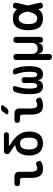

<svg xmlns="http://www.w3.org/2000/svg" viewBox="1298 -2122 1005 3640"><g transform="rotate(-90 1800.0 -302.5)"><path d="M362 -244Q362 -169 376.5 -134Q391 -99 429 -99Q443 -99 457.5 -102.5Q472 -106 486 -114Q511 -126 529 -119Q547 -112 560 -90Q574 -66 568 -47Q562 -28 541 -16Q511 -1 478.5 4.5Q446 10 409 10Q369 10 338.5 -3Q308 -16 287.5 -44.5Q267 -73 257 -117Q247 -161 247 -223V-377Q247 -402 235 -414Q223 -426 199 -426H143Q118 -426 104.5 -439Q91 -452 91 -478Q91 -504 104.5 -517Q118 -530 143 -530H266Q315 -530 339 -506Q363 -482 363 -433Z M872 -615Q933 -578 980.5 -539Q1028 -500 1060.5 -456.5Q1093 -413 1109.5 -363Q1126 -313 1126 -253Q1126 -117 1067 -53Q1008 11 900 10Q798 9 741.5 -46.5Q685 -102 674 -201Q671 -226 671 -253.5Q671 -281 674 -306Q679 -349 693 -385Q707 -421 729.5 -448Q752 -475 783 -491.5Q814 -508 853 -511Q864 -512 865.5 -515.5Q867 -519 858 -526Q830 -547 797.5 -570Q765 -593 724 -620Q711 -628 704.5 -640Q698 -652 698 -667Q698 -699 713.5 -714.5Q729 -730 760 -730H1064Q1088 -730 1099.5 -718.5Q1111 -707 1111 -683Q1111 -660 1099.5 -648Q1088 -636 1064 -636H878Q856 -636 854.5 -631.5Q853 -627 872 -615ZM978 -390Q966 -410 942.5 -417Q919 -424 899 -424Q849 -424 822 -392.5Q795 -361 789 -308Q786 -283 786 -257.5Q786 -232 789 -207Q795 -151 822 -121Q849 -91 900 -91Q952 -91 981 -128Q1010 -165 1010 -253Q1010 -276 1009 -294Q1008 -312 1005 -328Q1002 -344 995.5 -358.5Q989 -373 978 -390Z M1562 -244Q1562 -169 1576.5 -134Q1591 -99 1629 -99Q1643 -99 1657.5 -102.5Q1672 -106 1686 -114Q1711 -126 1729 -119Q1747 -112 1760 -90Q1774 -66 1768 -47Q1762 -28 1741 -16Q1711 -1 1678.5 4.5Q1646 10 1609 10Q1569 10 1538.5 -3Q1508 -16 1487.5 -44.5Q1467 -73 1457 -117Q1447 -161 1447 -223V-377Q1447 -402 1435 -414Q1423 -426 1399 -426H1343Q1318 -426 1304.5 -439Q1291 -452 1291 -478Q1291 -504 1304.5 -517Q1318 -530 1343 -530H1466Q1515 -530 1539 -506Q1563 -482 1563 -433ZM1567 -676Q1554 -659 1537.5 -652Q1521 -645 1501 -645Q1461 -645 1453 -660Q1445 -675 1470 -708L1504 -752Q1518 -772 1534.5 -778.5Q1551 -785 1574 -785Q1616 -785 1623 -769Q1630 -753 1605 -722Z M2252 -560Q2281 -560 2300 -547Q2319 -534 2327 -507Q2343 -460 2354.5 -397.5Q2366 -335 2366 -254Q2366 -192 2358.5 -143.5Q2351 -95 2334 -61Q2317 -27 2288 -8.5Q2259 10 2215 10Q2160 10 2132.5 -13Q2105 -36 2100 -95Q2089 -38 2061 -14Q2033 10 1981 10Q1937 10 1908 -7.5Q1879 -25 1863 -58Q1847 -91 1840.5 -140.5Q1834 -190 1834 -254Q1834 -335 1844.5 -398Q1855 -461 1871 -508Q1880 -534 1898.5 -547Q1917 -560 1945 -560Q1972 -560 1982 -547Q1992 -534 1984 -508Q1972 -471 1964 -438.5Q1956 -406 1950.5 -375Q1945 -344 1942.5 -314Q1940 -284 1940 -251Q1940 -211 1942.5 -182.5Q1945 -154 1951 -135.5Q1957 -117 1967.5 -108Q1978 -99 1994 -99Q2012 -99 2022.5 -109Q2033 -119 2038.5 -138Q2044 -157 2046 -184Q2048 -211 2047 -246L2044 -338Q2043 -366 2058 -380Q2073 -394 2101 -394Q2129 -394 2143.5 -380Q2158 -366 2157 -338L2154 -243Q2153 -206 2154.5 -178.5Q2156 -151 2161.5 -133.5Q2167 -116 2177.5 -107.5Q2188 -99 2206 -99Q2222 -99 2232.5 -108Q2243 -117 2248.5 -135.5Q2254 -154 2256.5 -182.5Q2259 -211 2259 -251Q2259 -284 2256.5 -314Q2254 -344 2248.5 -374.5Q2243 -405 2234 -437.5Q2225 -470 2213 -506Q2204 -533 2214 -546.5Q2224 -560 2252 -560Z M2539 180Q2510 180 2496 166Q2482 152 2482 122V-492Q2482 -522 2496 -536Q2510 -550 2539 -550Q2569 -550 2583 -536Q2597 -522 2597 -492V-204Q2597 -150 2623.5 -120Q2650 -90 2700 -90Q2750 -90 2778 -120Q2806 -150 2806 -204V-492Q2806 -522 2820 -536Q2834 -550 2863 -550Q2893 -550 2907 -536Q2921 -522 2921 -492V-47Q2921 -19 2906.5 -4.5Q2892 10 2864 10Q2835 10 2821 -4.5Q2807 -19 2807 -47V-85Q2807 -95 2806.5 -95Q2806 -95 2804 -85Q2796 -40 2772.5 -15Q2749 10 2700 10Q2650 10 2628 -15Q2606 -40 2600 -85L2597 -95V122Q2597 152 2583 166Q2569 180 2539 180Z M3566 -59Q3573 -31 3562.5 -15Q3552 1 3524 7.5Q3496 14 3479.5 3.5Q3463 -7 3457 -35L3447 -80L3437 -66Q3411 -30 3371 -10Q3331 10 3270 10Q3207 10 3164 -10Q3121 -30 3095.5 -66.5Q3070 -103 3058.5 -154.5Q3047 -206 3047 -270Q3047 -334 3059 -387Q3071 -440 3097 -478.5Q3123 -517 3166 -538.5Q3209 -560 3270 -560Q3331 -560 3371 -542Q3411 -524 3437 -491Q3443 -485 3448 -478L3457 -515Q3463 -543 3479.5 -553.5Q3496 -564 3524 -557.5Q3552 -551 3562 -535Q3572 -519 3566 -491L3515 -281ZM3401 -282Q3393 -321 3382 -352Q3371 -384 3355.5 -406Q3340 -428 3319 -439.5Q3298 -451 3270 -451Q3244 -451 3224 -437.5Q3204 -424 3190 -400.5Q3176 -377 3169.5 -343.5Q3163 -310 3163 -270Q3163 -231 3168.5 -199Q3174 -167 3186.5 -145Q3199 -123 3219.5 -111Q3240 -99 3270 -99Q3298 -99 3319 -113Q3340 -127 3355 -151.5Q3370 -176 3381 -210Q3392 -243 3401 -282Z"/></g></svg>

Font: Maple Mono NL SemiBold
Style: Regular
Weight: 600
Monospace: yes
Designer: subframe7536
Version: Version 7.000